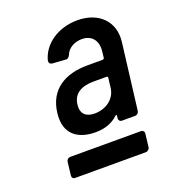

<svg xmlns="http://www.w3.org/2000/svg" viewBox="-94 -778 526 599"><g transform="rotate(-20 169.0 -478.0)"><path d="M211 -565C136 -565 81 -532 72 -458C63 -386 109 -360 164 -360C195 -360 220 -369 239 -387C242 -390 245 -389 244 -385L243 -378C242 -371 247 -366 253 -366H297C304 -366 309 -371 310 -378L337 -597C345 -662 301 -708 229 -708C165 -708 113 -672 100 -621C99 -613 103 -609 110 -608L154 -605C160 -604 164 -608 168 -615C175 -635 197 -648 222 -648C256 -648 274 -624 269 -588L267 -570C267 -567 264 -565 261 -565ZM182 -416C154 -416 136 -429 140 -461C144 -496 172 -511 211 -511H255C258 -511 259 -509 259 -506L255 -474C251 -439 219 -416 182 -416ZM50 -303 45 -260C44 -253 48 -248 55 -248H289C296 -248 302 -253 303 -260L308 -303C309 -310 304 -315 298 -315H63C56 -315 51 -310 50 -303Z"/></g></svg>

Font: Barlow Semi Condensed SemiBold
Style: Italic
Weight: 600
Width: 4
Italic angle: -7°
Designer: Jeremy Tribby
Foundry: Tribby Type
Version: Version 1.422;hotconv 1.0.109;makeotfexe 2.5.65596